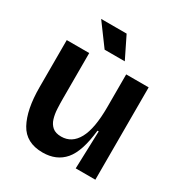

<svg xmlns="http://www.w3.org/2000/svg" viewBox="-169 -811 877 940"><g transform="rotate(30 270.0 -341.0)"><path d="M208 14Q114 14 75 -57.5Q36 -129 36 -256V-522H163V-266Q163 -237 164.5 -207.5Q166 -178 173.5 -153.5Q181 -129 198.5 -114Q216 -99 248 -99Q308 -99 340 -157.5Q372 -216 372 -337V-522H499V-251V0H388L395 -213H388Q375 -90 330.5 -38Q286 14 208 14ZM220 -574 130 -696H274L334 -574Z"/></g></svg>

Font: Bricolage Grotesque 48pt SemiBold
Style: Regular
Weight: 600
Designer: Mathieu Triay
Foundry: Atelier Triay
Version: Version 1.000; ttfautohint (v1.8.4.7-5d5b);gftools[0.9.32]